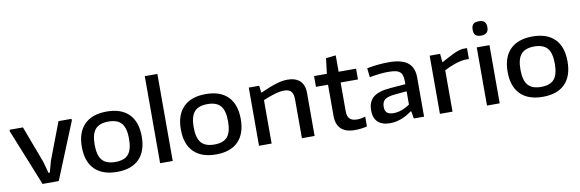

<svg xmlns="http://www.w3.org/2000/svg" viewBox="-55 -1276 5305 1755"><g transform="rotate(-10 2597.5 -398.5)"><path d="M18 -524V-540H142L271 -196L300 -90H312L341 -196L472 -540H593V-524L379 0H229Z M920 10Q785 10 713 -62Q641 -134 641 -270Q641 -406 713 -478Q785 -550 920 -550Q1055 -550 1126 -478Q1197 -406 1197 -270Q1197 -134 1126 -62Q1055 10 920 10ZM920 -82Q1004 -82 1041.5 -126Q1079 -170 1079 -270Q1079 -369 1041.5 -413Q1004 -457 920 -457Q836 -457 798 -413Q760 -369 760 -270Q760 -171 798 -126.5Q836 -82 920 -82Z M1320 -808H1437V0H1320Z M1839 10Q1704 10 1632 -62Q1560 -134 1560 -270Q1560 -406 1632 -478Q1704 -550 1839 -550Q1974 -550 2045 -478Q2116 -406 2116 -270Q2116 -134 2045 -62Q1974 10 1839 10ZM1839 -82Q1923 -82 1960.5 -126Q1998 -170 1998 -270Q1998 -369 1960.5 -413Q1923 -457 1839 -457Q1755 -457 1717 -413Q1679 -369 1679 -270Q1679 -171 1717 -126.5Q1755 -82 1839 -82Z M2238 -540H2335L2342 -476H2349Q2435 -515 2493 -532.5Q2551 -550 2599 -550Q2672 -550 2713 -512Q2754 -474 2754 -399V0H2636V-359Q2636 -412 2615.5 -434.5Q2595 -457 2551 -457Q2513 -457 2462 -442Q2411 -427 2355 -403V0H2238Z M3126 11Q3042 11 2999 -30Q2956 -71 2956 -151V-440H2844V-540H2963L2980 -682L3072 -692V-540H3234V-440H3073V-177Q3073 -126 3094.5 -103.5Q3116 -81 3165 -81Q3200 -81 3240 -94V-3Q3215 4 3185 7.5Q3155 11 3126 11Z M3456 5Q3380 5 3341.5 -32Q3303 -69 3303 -140Q3303 -221 3353 -262Q3403 -303 3514 -311L3653 -322V-346Q3653 -379 3647 -400.5Q3641 -422 3626 -435.5Q3611 -449 3584.5 -454.5Q3558 -460 3516 -460Q3442 -460 3344 -441L3335 -526Q3394 -537 3442.5 -541.5Q3491 -546 3539 -546Q3657 -546 3713.5 -501.5Q3770 -457 3770 -364V0H3675L3663 -68H3656Q3604 -30 3554 -12.5Q3504 5 3456 5ZM3503 -80Q3538 -80 3576.5 -93.5Q3615 -107 3653 -133V-256L3551 -247Q3515 -244 3490 -237.5Q3465 -231 3450 -219.5Q3435 -208 3428.5 -191.5Q3422 -175 3422 -152Q3422 -114 3441.5 -97Q3461 -80 3503 -80Z M3917 -540H4014L4021 -462H4025Q4088 -497 4135.5 -520Q4183 -543 4224 -549H4265V-448H4226Q4179 -443 4129.5 -425.5Q4080 -408 4034 -384V0H3917Z M4413 -639Q4377 -639 4361 -654.5Q4345 -670 4345 -705Q4345 -740 4361 -756Q4377 -772 4413 -772Q4449 -772 4465.5 -755.5Q4482 -739 4482 -705Q4482 -673 4465.5 -656Q4449 -639 4413 -639ZM4354 -540H4472V0H4354Z M4872 10Q4737 10 4665 -62Q4593 -134 4593 -270Q4593 -406 4665 -478Q4737 -550 4872 -550Q5007 -550 5078 -478Q5149 -406 5149 -270Q5149 -134 5078 -62Q5007 10 4872 10ZM4872 -82Q4956 -82 4993.5 -126Q5031 -170 5031 -270Q5031 -369 4993.5 -413Q4956 -457 4872 -457Q4788 -457 4750 -413Q4712 -369 4712 -270Q4712 -171 4750 -126.5Q4788 -82 4872 -82Z"/></g></svg>

Font: Encode Sans Wide
Style: Medium
Weight: 500
Designer: Pablo Impallari, Andres Torresi
Foundry: Pablo Impallari, Andres Torresi
Version: Version 1.000; ttfautohint (v1.00) -l 8 -r 50 -G 200 -x 14 -